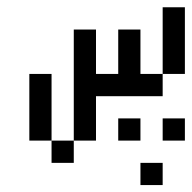

<svg xmlns="http://www.w3.org/2000/svg" viewBox="-20 -458 540 540"><path d="M437.5 62.5V0H375V62.5ZM375 -62.5V-125H312.5V-62.5ZM500 -62.5V-125H437.5V-62.5ZM125 -62.5V0H187.5V-62.5ZM125 -62.5V-250H62.5V-62.5ZM187.5 -62.5H250Q250 -62.5 250 -187.5H437.5V-250H375Q375 -250 375 -375H312.5Q312.5 -375 312.5 -250H250Q250 -250 250 -375H187.5ZM437.5 -250H500V-437.5H437.5Z"/></svg>

Font: Unifont
Style: Regular
Weight: 500
Version: Version 15.1.04